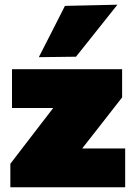

<svg xmlns="http://www.w3.org/2000/svg" viewBox="-20 -796 576 816"><path d="M24 0V-100Q55 -140.5 85 -179.5Q115 -218.5 143.5 -255.5L251.5 -396L276 -337H194.5Q174 -337 146.2 -337Q118.5 -337 88.2 -337Q58 -337 31 -337V-502H499V-382Q484 -362.5 465.2 -338.8Q446.5 -315 426.8 -289.5Q407 -264 388 -240L288.5 -113L269 -165H357Q377 -165 404 -165Q431 -165 459.2 -165Q487.5 -165 512 -165V0ZM145 -553Q173 -608 200.8 -662.2Q228.5 -716.5 256 -771L479 -776Q448.5 -737.5 418.5 -700Q388.5 -662.5 359.8 -626.2Q331 -590 303 -555Z"/></svg>

Font: Commissioner Thin Black
Style: Regular
Weight: 900
Version: Version 1.000